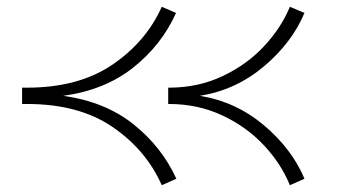

<svg xmlns="http://www.w3.org/2000/svg" viewBox="-20 -526 1006 565"><path d="M499 0 456 19Q410 -85 311 -152.5Q212 -220 60 -220H45V-268H59Q211 -268 310.5 -335.5Q410 -403 456 -506L498 -488Q456 -394 372.5 -327.5Q289 -261 166 -244Q289 -227 372.5 -160.5Q456 -94 499 0ZM876 0 833 19Q808 -43 757.5 -97.5Q707 -152 635 -186Q563 -220 477 -220H475V-268H477Q563 -268 635 -302Q707 -336 757.5 -390.5Q808 -445 833 -506L876 -488Q839 -400 756.5 -330.5Q674 -261 568 -244Q674 -227 756.5 -157.5Q839 -88 876 0Z"/></svg>

Font: BioRhyme Expanded Light
Style: Regular
Weight: 300
Width: 7
Designer: Aoife Mooney
Foundry: Aoife Mooney Type
Version: Version 1.000